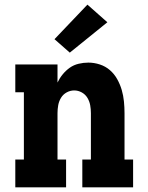

<svg xmlns="http://www.w3.org/2000/svg" viewBox="-20 -808 640 828"><path d="M46 0V-120H83V-410H46V-530H228V-452Q237 -471 250.5 -487.5Q264 -504 281 -516Q298 -528 319 -533Q340 -538 361 -538Q386 -538 410.5 -530Q435 -522 454 -505.5Q473 -489 485.5 -466.5Q498 -444 505 -420Q512 -396 514.5 -370.5Q517 -345 517 -320V-120H554V0H335V-120H372V-320Q372 -337 369 -354Q366 -371 357 -386Q348 -401 332.5 -409.5Q317 -418 300 -418Q283 -418 267.5 -409.5Q252 -401 243 -386Q234 -371 231 -354Q228 -337 228 -320V-120H265V0ZM281 -581 215 -639 357 -788 443 -712Z"/></svg>

Font: Iosevka Slab Heavy Extended
Style: Regular
Weight: 900
Width: 7
Monospace: yes
Designer: Belleve Invis
Foundry: Belleve Invis
Version: Version 11.1.0; ttfautohint (v1.8.3)